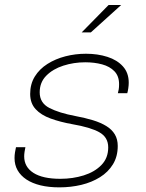

<svg xmlns="http://www.w3.org/2000/svg" viewBox="-20 -758 597 786"><path d="M223 9Q180 9 146 0.8Q112 -7.5 88.2 -23.2Q64.5 -39 52 -61Q39.5 -83 39.5 -111Q39.5 -123 41.5 -135Q43.5 -147 45.5 -155.5H84Q82 -147 80.5 -136.5Q79 -126 79 -118Q79 -74.5 117 -50.2Q155 -26 227 -26Q278 -26 322.8 -40Q367.5 -54 395.2 -82.5Q423 -111 423 -154.5Q423 -196.5 386.2 -216.8Q349.5 -237 276.5 -249.5Q226.5 -258.5 187.2 -272.8Q148 -287 125.8 -311.2Q103.5 -335.5 103.5 -373.5Q103.5 -414 122.5 -444.8Q141.5 -475.5 174.2 -496.2Q207 -517 247.8 -527.5Q288.5 -538 332 -538Q380 -538 419.8 -525.2Q459.5 -512.5 483.2 -486.2Q507 -460 507 -419.5Q507 -409 505.2 -396.8Q503.5 -384.5 501 -376.5H462.5Q464.5 -383.5 466 -392Q467.5 -400.5 467.5 -413.5Q467.5 -446.5 448.5 -466.2Q429.5 -486 398 -494.5Q366.5 -503 329 -503Q282 -503 239.2 -489.2Q196.5 -475.5 169.5 -448.2Q142.5 -421 142.5 -380Q142.5 -336.5 182.2 -316Q222 -295.5 288.5 -283Q328.5 -275.5 360.5 -265.8Q392.5 -256 415.2 -242Q438 -228 450 -208Q462 -188 462 -160.5Q462 -117.5 442.5 -85.5Q423 -53.5 389.2 -32.5Q355.5 -11.5 312.8 -1.2Q270 9 223 9ZM314.5 -625.5 424.5 -737.5H476L352 -625.5Z"/></svg>

Font: Epilogue ExtraLight
Style: Italic
Weight: 250
Italic angle: -12°
Designer: Tyler Finck
Foundry: Etcetera Type Co
Version: Version 2.112